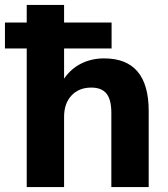

<svg xmlns="http://www.w3.org/2000/svg" viewBox="-47 -756 680 776"><path d="M554 -307V0H403V-300Q403 -353 383.5 -377.5Q364 -402 322 -402Q272 -402 242 -370Q212 -338 212 -284V0H61V-560H-27V-665H61V-736H212V-665H404V-560H212V-438Q239 -478 281 -499Q323 -520 374 -520Q554 -520 554 -307Z"/></svg>

Font: Muli ExtraBold
Style: Regular
Weight: 800
Designer: Vernon Adams
Foundry: Vernon Adams
Version: Version 2.000